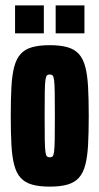

<svg xmlns="http://www.w3.org/2000/svg" viewBox="-20 -686 370 714"><path d="M165 8Q126 8 99.5 0.5Q73 -7 57 -24.5Q41 -42 33 -72Q25 -102 22.5 -147Q20 -192 20 -255Q20 -318 22.5 -363Q25 -408 33 -438Q41 -468 57 -485.5Q73 -503 99.5 -510.5Q126 -518 165 -518Q204 -518 230.5 -510.5Q257 -503 273 -485.5Q289 -468 297 -438Q305 -408 307.5 -363Q310 -318 310 -255Q310 -192 307.5 -147Q305 -102 297 -72Q289 -42 273 -24.5Q257 -7 230.5 0.5Q204 8 165 8ZM165 -101Q171 -101 175 -104Q179 -107 181 -121Q183 -135 183.5 -166.5Q184 -198 184 -255Q184 -312 183.5 -343.5Q183 -375 181 -389Q179 -403 175 -406Q171 -409 165 -409Q159 -409 155 -406Q151 -403 149 -389Q147 -375 146.5 -343.5Q146 -312 146 -255Q146 -198 146.5 -166.5Q147 -135 149 -121Q151 -107 155 -104Q159 -101 165 -101ZM36 -562V-666H143V-562ZM187 -562V-666H294V-562Z"/></svg>

Font: Saira UltraCondensed Black
Style: Regular
Weight: 900
Width: 1
Designer: Hector Gatti with collaboration of the Omnibus-Type team
Foundry: Omnibus-Type
Version: Version 1.101